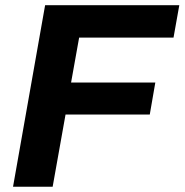

<svg xmlns="http://www.w3.org/2000/svg" viewBox="-20 -706 698 726"><path d="M29.3 0 150.6 -686.4H658L636.1 -563.7H279.2L248.8 -394H567.3L546.3 -272.8H227.8L179.1 0Z"/></svg>

Font: Archivo Variable SemiBold
Style: Italic
Weight: 600
Italic angle: -10°
Designer: Hector Gatti
Foundry: Omnibus-Type
Version: Version 2.001